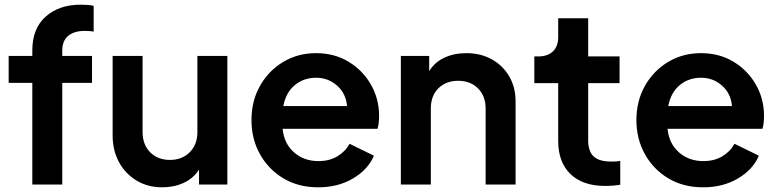

<svg xmlns="http://www.w3.org/2000/svg" viewBox="-20 -788 3309 820"><path d="M118 0V-434H17V-549H118V-573Q118 -666 175 -717Q232 -768 325 -768Q337 -768 353.5 -767Q370 -766 380 -763V-653Q369 -655 358.5 -655.5Q348 -656 341 -656Q297 -656 271.5 -635Q246 -614 246 -573V-549H373V-434H246V0Z M673 12Q611 12 563 -17Q515 -46 488 -96Q461 -146 461 -210V-549H589V-224Q589 -170 621.5 -137.5Q654 -105 706 -105Q757 -105 790 -137.5Q823 -170 823 -224V-549H951V0H830V-64Q807 -27 765.5 -7.5Q724 12 673 12Z M1339 12Q1254 12 1190 -26.5Q1126 -65 1090 -130Q1054 -195 1054 -275Q1054 -357 1090.5 -421.5Q1127 -486 1189.5 -523.5Q1252 -561 1330 -561Q1408 -561 1468.5 -524.5Q1529 -488 1564 -427Q1599 -366 1599 -293Q1599 -279 1597.5 -264Q1596 -249 1592 -238H1187Q1193 -175 1235.5 -137.5Q1278 -100 1340 -100Q1387 -100 1421 -120.5Q1455 -141 1473 -174L1577 -123Q1552 -64 1488 -26Q1424 12 1339 12ZM1330 -456Q1277 -456 1239 -424.5Q1201 -393 1190 -335H1462Q1458 -388 1420 -422Q1382 -456 1330 -456Z M1692 0V-549H1813V-484Q1836 -522 1877.5 -541.5Q1919 -561 1972 -561Q2033 -561 2080.5 -534.5Q2128 -508 2155 -461.5Q2182 -415 2182 -355V0H2054V-325Q2054 -378 2021.5 -410.5Q1989 -443 1937 -443Q1885 -443 1852.5 -411Q1820 -379 1820 -325V0Z M2564 6Q2469 6 2416.5 -44.5Q2364 -95 2364 -186V-433H2262V-547H2279Q2319 -547 2341.5 -568.5Q2364 -590 2364 -630V-710H2492V-547H2626V-433H2492V-186Q2492 -164 2499.5 -143.5Q2507 -123 2528.5 -110.5Q2550 -98 2592 -98Q2598 -98 2609 -98.5Q2620 -99 2629 -101V1Q2599 6 2564 6Z M2983 12Q2898 12 2834 -26.5Q2770 -65 2734 -130Q2698 -195 2698 -275Q2698 -357 2734.5 -421.5Q2771 -486 2833.5 -523.5Q2896 -561 2974 -561Q3052 -561 3112.5 -524.5Q3173 -488 3208 -427Q3243 -366 3243 -293Q3243 -279 3241.5 -264Q3240 -249 3236 -238H2831Q2837 -175 2879.5 -137.5Q2922 -100 2984 -100Q3031 -100 3065 -120.5Q3099 -141 3117 -174L3221 -123Q3196 -64 3132 -26Q3068 12 2983 12ZM2974 -456Q2921 -456 2883 -424.5Q2845 -393 2834 -335H3106Q3102 -388 3064 -422Q3026 -456 2974 -456Z"/></svg>

Font: Plus Jakarta Text
Style: Bold
Weight: 700
Designer: Gumpita Rahayu
Foundry: Tokotype Studio
Version: Version 1.000